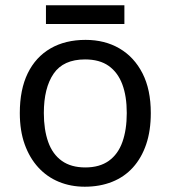

<svg xmlns="http://www.w3.org/2000/svg" viewBox="-20 -697 645 727"><path d="M551 -269Q551 -202 533.5 -150.5Q516 -99 483.5 -63Q451 -27 404.5 -8.5Q358 10 301 10Q248 10 203 -8.5Q158 -27 125 -63Q92 -99 73.5 -150.5Q55 -202 55 -269Q55 -358 85 -419.5Q115 -481 171 -513.5Q227 -546 304 -546Q377 -546 432.5 -513.5Q488 -481 519.5 -419.5Q551 -358 551 -269ZM146 -269Q146 -206 162.5 -159.5Q179 -113 214 -88Q249 -63 303 -63Q357 -63 392 -88Q427 -113 443.5 -159.5Q460 -206 460 -269Q460 -333 443 -378Q426 -423 391.5 -447.5Q357 -472 302 -472Q220 -472 183 -418Q146 -364 146 -269ZM451 -677V-606H154V-677Z"/></svg>

Font: Noto Sans Telugu
Style: Regular
Weight: 400
Designer: Jelle Bosma - Monotype Design Team
Foundry: Monotype Imaging Inc.
Version: Version 2.003